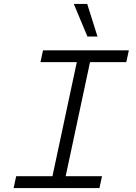

<svg xmlns="http://www.w3.org/2000/svg" viewBox="-20 -953 690 973"><path d="M233 0 382 -698H449L300 0ZM198 -698H633L620 -638H185ZM62 -60H497L484 0H49ZM474 -768H423L354 -933H422Z"/></svg>

Font: Azeret Mono ExtraLight
Style: Italic
Weight: 250
Italic angle: -12°
Designer: Martin Vácha
Foundry: Displaay
Version: Version 1.002